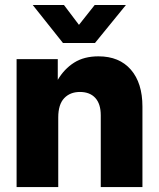

<svg xmlns="http://www.w3.org/2000/svg" viewBox="-20 -754 641 774"><path d="M214.8 -280.3V0H46.9V-515.6H212.9V-432.1Q238.8 -476.1 278.8 -501.5Q318.8 -526.9 377 -526.9Q460.9 -526.9 507.6 -473.1Q554.2 -419.4 554.2 -324.2V0H386.2V-289.1Q386.2 -335 364.3 -359.1Q342.3 -383.3 302.2 -383.3Q262.7 -383.3 238.8 -358.2Q214.8 -333 214.8 -280.3ZM237.8 -733.9 298.3 -653.8 361.8 -733.9H487.3V-733.4L362.8 -580.6H233.9L112.3 -733.4V-733.9Z"/></svg>

Font: Inter Display ExtraBold
Style: Regular
Weight: 800
Designer: Rasmus Andersson
Foundry: rsms
Version: Version 4.000;git-a52131595